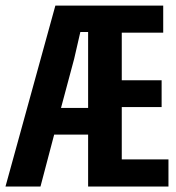

<svg xmlns="http://www.w3.org/2000/svg" viewBox="-20 -679 640 699"><path d="M300.8 -189H177.2L127.4 0H0L181.6 -658.7H574.2V-560.1H423.3V-386.7H568.4V-289.1H423.3V-98.6H593.3V0H300.8ZM300.8 -562.5H272.5L250 -464.8L202.1 -286.1H300.8Z"/></svg>

Font: Liberation Mono
Style: Bold
Weight: 700
Monospace: yes
Designer: Steve Matteson
Foundry: Ascender Corporation
Version: Version 2.1.5